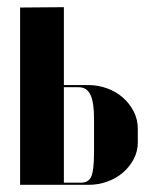

<svg xmlns="http://www.w3.org/2000/svg" viewBox="-20 -515 435 535"><path d="M226 -278Q253 -278 278 -269Q303 -260 322 -243.5Q341 -227 352.5 -204.5Q364 -182 364 -156V-118Q364 -93 352.5 -71.5Q341 -50 322.5 -34Q304 -18 279 -9Q254 0 227 0H36V-494L158 -495V-278ZM242 -185Q242 -230 232 -251Q222 -272 199 -272H158V-6H206Q227 -6 234.5 -23.5Q242 -41 242 -90Z"/></svg>

Font: Moniqa Black Display
Style: Regular
Weight: 900
Designer: Rajesh Rajput
Foundry: Rajesh Rajput
Version: Version 1.000